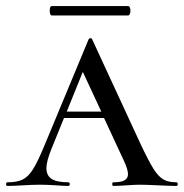

<svg xmlns="http://www.w3.org/2000/svg" viewBox="-25 -613 606 633"><path d="M556 0Q537 0 497 -2Q455 -4 437 -4Q420 -4 392 -2Q362 0 349 0Q345 0 345 -6Q345 -12 349 -12Q374 -12 385.5 -18.5Q397 -25 397 -39Q397 -54 383 -84L318 -224H186L145 -123Q128 -81 128 -59Q128 -34 145.5 -23Q163 -12 200 -12Q205 -12 205 -6Q205 0 200 0Q186 0 160 -2Q130 -4 107 -4Q82 -4 50 -2Q18 0 0 0Q-5 0 -5 -6Q-5 -12 0 -12Q31 -12 49.5 -21Q68 -30 83.5 -54.5Q99 -79 121 -132L267 -483Q269 -487 273.5 -487Q278 -487 279 -483L439 -137Q465 -82 481 -56.5Q497 -31 513.5 -21.5Q530 -12 556 -12Q561 -12 561 -6Q561 0 556 0ZM309 -245 248 -376 195 -245ZM139 -578Q139 -593 146 -593H397Q401 -593 403 -588.5Q405 -584 405 -578Q405 -572 403 -567Q401 -562 397 -562H146Q139 -562 139 -578Z"/></svg>

Font: Cormorant SC Medium
Style: Regular
Weight: 500
Designer: Christian Thalmann (Catharsis Fonts)
Version: Version 3.000